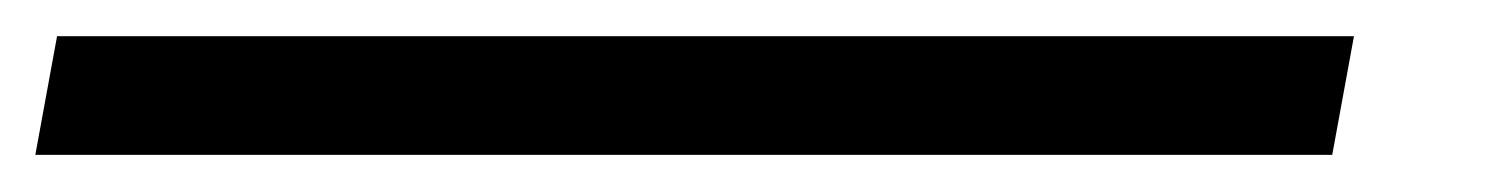

<svg xmlns="http://www.w3.org/2000/svg" viewBox="-88 1 822 106"><path d="M-68.5 86.5 -56.5 21H659.5L647.5 86.5Z"/></svg>

Font: Anybody ExtraExpanded Regular
Style: Italic
Weight: 400
Width: 8
Italic angle: -10°
Designer: Tyler Finck
Foundry: Etcetera Type Company
Version: Version 1.010; ttfautohint (v1.8.3) -l 8 -r 50 -G 200 -x 14 